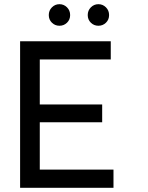

<svg xmlns="http://www.w3.org/2000/svg" viewBox="-20 -897 705 917"><path d="M522 -87H170V-313H468V-398H170V-613H509V-700H76V0H522ZM228 -788.5C238 -778.8 250 -774 264 -774C278 -774 290 -778.8 300 -788.5C310 -798.2 315 -810.3 315 -825C315 -839.7 310 -852 300 -862C290 -872 278 -877 264 -877C250 -877 238 -872 228 -862C218 -852 213 -839.7 213 -825C213 -810.3 218 -798.2 228 -788.5ZM414 -788.5C424 -778.8 436 -774 450 -774C464 -774 476 -778.8 486 -788.5C496 -798.2 501 -810.3 501 -825C501 -839.7 496 -852 486 -862C476 -872 464 -877 450 -877C436 -877 424 -872 414 -862C404 -852 399 -839.7 399 -825C399 -810.3 404 -798.2 414 -788.5Z"/></svg>

Font: Rookery
Style: Regular
Weight: 400
Designer: Ryan Kimball / Julieta Ulanovsky
Foundry: Motorola Mobility LLC.
Version: Version 1.0